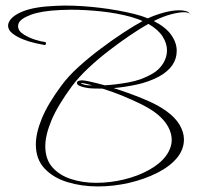

<svg xmlns="http://www.w3.org/2000/svg" viewBox="-20 -611 717 691"><path d="M332 60Q274 60 223 44.5Q172 29 140.5 -4.5Q109 -38 109 -91Q109 -132 130.5 -184.5Q152 -237 201 -303Q225 -336 262.5 -370Q300 -404 342 -435.5Q384 -467 423.5 -493Q463 -519 493 -535Q484 -540 473.5 -543Q463 -546 452 -550Q401 -564 344 -570Q287 -576 235 -576Q225 -576 216 -575.5Q207 -575 198 -575Q129 -572 91.5 -558Q54 -544 47 -527Q45 -521 45 -517Q45 -500 64.5 -487.5Q84 -475 107 -468Q130 -461 141 -460Q146 -459 145.5 -454Q145 -449 140 -449Q130 -451 108.5 -455.5Q87 -460 64 -469Q41 -478 25 -490.5Q9 -503 9 -519Q9 -525 12 -531Q22 -554 63.5 -570.5Q105 -587 181 -590Q189 -590 196.5 -590.5Q204 -591 212 -591Q273 -591 339.5 -583Q406 -575 466 -560Q490 -554 512 -545Q538 -557 569 -565.5Q600 -574 625 -574Q639 -574 649.5 -571Q660 -568 662 -562Q665 -560 665 -557Q665 -557 664.5 -557.5Q664 -558 664 -559L662 -562Q656 -567 642 -567Q624 -567 595.5 -559.5Q567 -552 535 -536L534 -535Q577 -513 596.5 -485Q616 -457 616 -428Q616 -371 553 -336Q516 -316 471.5 -306.5Q427 -297 389 -294Q440 -278 494 -256Q548 -234 579 -211Q611 -188 626.5 -161.5Q642 -135 642 -109Q642 -74 618 -44Q593 -13 547 10.5Q501 34 445 47Q389 60 332 60ZM326 47Q376 47 426 35Q476 23 516.5 0.5Q557 -22 578 -51Q598 -79 598 -108Q598 -131 585 -155Q572 -179 545 -201Q524 -218 490 -235Q456 -252 419 -267Q382 -282 349 -292Q331 -292 317.5 -292.5Q304 -293 298 -294Q296 -294 286 -296Q276 -298 266.5 -302Q257 -306 257 -312Q257 -319 264.5 -320.5Q272 -322 274 -322Q283 -322 305.5 -317Q328 -312 357 -304Q395 -306 442.5 -314.5Q490 -323 529 -346Q553 -360 567 -382.5Q581 -405 581 -430Q581 -455 565 -480Q549 -505 514 -525Q485 -509 447.5 -483.5Q410 -458 371 -428Q332 -398 297.5 -365.5Q263 -333 239 -301Q188 -232 165.5 -178.5Q143 -125 143 -85Q143 -38 168.5 -9Q194 20 236 33.5Q278 47 326 47ZM298 -304H312Q282 -312 273 -312L271 -311Q282 -305 298 -304Z"/></svg>

Font: Waterfall
Style: Regular
Weight: 400
Designer: Robert E. Leuschke
Foundry: Robert E. Leuschke
Version: Version 1.010; ttfautohint (v1.8.3)